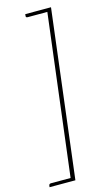

<svg xmlns="http://www.w3.org/2000/svg" viewBox="-147 -801 557 973"><g transform="rotate(-15 131.0 -314.5)"><path d="M121 125H-14.5L-13.5 116.5Q-12 107.5 -2.5 107.5H100.5L204.5 -736H101.5Q91 -736 92.5 -745L93.5 -754H228.5Z"/></g></svg>

Font: Lato ExtraLight
Style: Italic
Weight: 275
Italic angle: -7°
Designer: Lukasz Dziedzic with Adam Twardoch and Botio Nikoltchev
Foundry: tyPoland Lukasz Dziedzic
Version: Version 2.015; 2015-08-06; http://www.latofonts.com/